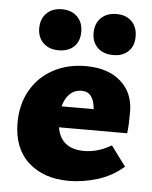

<svg xmlns="http://www.w3.org/2000/svg" viewBox="-50 -694 591 746"><g transform="rotate(5 246.0 -321.0)"><path d="M401 -142 459 -64Q413 -24 356 -7Q299 10 246 10Q147 10 87.5 -44.5Q28 -99 28 -198Q28 -269 59 -324Q90 -379 146 -409.5Q202 -440 274 -440Q360 -440 410 -396Q460 -352 460 -278Q460 -223 456 -194H190Q204 -111 295 -111Q349 -111 401 -142ZM193 -276H318Q313 -343 266 -343Q238 -343 219.5 -325Q201 -307 193 -276ZM80 -571Q80 -608 102.5 -630Q125 -652 162 -652Q199 -652 221.5 -630Q244 -608 244 -571Q244 -534 222 -513Q200 -492 162 -492Q125 -492 102.5 -513.5Q80 -535 80 -571ZM292 -571Q292 -608 314.5 -630Q337 -652 375 -652Q412 -652 434 -630Q456 -608 456 -571Q456 -534 434 -513Q412 -492 375 -492Q337 -492 314.5 -513.5Q292 -535 292 -571Z"/></g></svg>

Font: Ysabeau Heavy
Style: Regular
Weight: 800
Designer: Christian Thalmann (Catharsis Fonts)
Version: Version 0.003